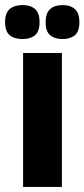

<svg xmlns="http://www.w3.org/2000/svg" viewBox="-43 -737 333 757"><path d="M48 0V-528H201V0ZM204 -583Q174 -583 155.5 -597.5Q137 -612 137 -649Q137 -686 155 -701.5Q173 -717 204 -717Q234 -717 252 -701.5Q270 -686 270 -649Q270 -612 251.5 -597.5Q233 -583 204 -583ZM46 -583Q14 -583 -4.5 -598Q-23 -613 -23 -650Q-23 -686 -4.5 -701.5Q14 -717 46 -717Q77 -717 95 -701.5Q113 -686 113 -650Q113 -613 95 -598Q77 -583 46 -583Z"/></svg>

Font: Bricolage Grotesque 12pt Condensed ExtraBold
Style: Regular
Weight: 800
Width: 3
Designer: Mathieu Triay
Foundry: Atelier Triay
Version: Version 1.001; ttfautohint (v1.8.4.7-5d5b);gftools[0.9.33.de